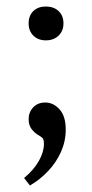

<svg xmlns="http://www.w3.org/2000/svg" viewBox="-20 -424 283 590"><path d="M72 146 54 123Q84 98 99.5 70.5Q115 43 115 18Q115 4 110 -0.5Q105 -5 96 -10Q86 -16 77 -27.5Q68 -39 68 -58Q68 -79 82 -94Q96 -109 119 -109Q144 -109 163 -88Q182 -67 182 -26Q182 10 167.5 42.5Q153 75 128 101.5Q103 128 72 146ZM175 -352Q175 -329 160 -314.5Q145 -300 121 -300Q97 -300 82.5 -314.5Q68 -329 68 -352Q68 -376 82.5 -390Q97 -404 121 -404Q145 -404 160 -390Q175 -376 175 -352Z"/></svg>

Font: Yrsa
Style: Regular
Weight: 400
Designer: Anna Giedrys (Yrsa+Rasa design), David Brezina (Yrsa art-direction, Rasa art-direction, design)
Foundry: Rosetta Type Foundry
Version: Version 2.004